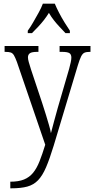

<svg xmlns="http://www.w3.org/2000/svg" viewBox="-20 -786 512 1044"><path d="M36 202Q81 202 110.5 190Q140 178 160 153.5Q180 129 195 91Q210 53 226 1L72 -449Q63 -473 56 -485Q49 -497 38.5 -500.5Q28 -504 8 -504H5V-536H189V-504H183Q153 -504 142.5 -496.5Q132 -489 132 -474Q132 -464 136.5 -448Q141 -432 149 -407L209 -227Q220 -194 229.5 -162.5Q239 -131 246.5 -105.5Q254 -80 257 -62Q264 -90 273.5 -124.5Q283 -159 294 -199L356 -412Q361 -431 364.5 -446.5Q368 -462 368 -473Q368 -490 357.5 -497Q347 -504 316 -504H304V-536H472V-504H469Q450 -504 439.5 -499.5Q429 -495 421 -479Q413 -463 403 -430L272 6Q250 78 230.5 123.5Q211 169 187 194Q163 219 128.5 228.5Q94 238 41 238H36ZM131 -619Q145 -638 160 -664Q175 -690 190 -717Q205 -744 213 -766H278Q287 -744 301 -717Q315 -690 331 -664Q347 -638 360 -619V-606H336Q319 -624 303 -641Q287 -658 272.5 -676.5Q258 -695 246 -716Q233 -695 218.5 -676.5Q204 -658 188 -641Q172 -624 154 -606H131Z"/></svg>

Font: Noto Serif Khmer Condensed Light
Style: Regular
Weight: 300
Width: 3
Designer: Danh Hong and the Monotype Design Team
Foundry: Monotype Imaging Inc.
Version: Version 2.004